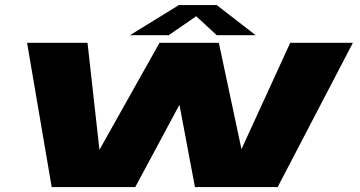

<svg xmlns="http://www.w3.org/2000/svg" viewBox="-20 -760 1462 780"><path d="M190 0 90 -586H335.5L384 -151.5L628 -586H869L961 -154L1159 -586H1413.5L1108 0H772L709 -334.5L529.5 0ZM508 -617 707 -739.5H860.5L1018.5 -617H860.5L777 -694L665.5 -617Z"/></svg>

Font: Anybody UltraExpanded ExtraBold
Style: Italic
Weight: 800
Width: 9
Italic angle: -10°
Designer: Tyler Finck
Foundry: Etcetera Type Company
Version: Version 1.010; ttfautohint (v1.8.3) -l 8 -r 50 -G 200 -x 14 